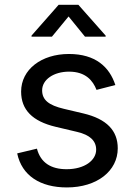

<svg xmlns="http://www.w3.org/2000/svg" viewBox="-20 -781 568 812"><path d="M262.7 11.7C390.6 11.7 478 -58.1 478 -153.8C478 -228.5 431.6 -277.8 332.5 -301.3L250 -320.8C186 -335.9 158.2 -358.4 158.2 -398.9C158.2 -444.3 207 -478 272 -478C342.3 -478 373 -439.9 388.2 -400.9L467.8 -421.4C442.9 -498 383.8 -552.7 271.5 -552.7C155.3 -552.7 69.3 -487.3 69.3 -393.6C69.3 -316.9 116.7 -268.1 215.8 -244.6L306.6 -223.1C360.4 -210.4 386.7 -185.5 386.7 -147.9C386.7 -103 337.9 -65.4 261.7 -65.4C196.3 -65.4 151.9 -92.3 136.2 -152.3L52.7 -132.3C72.3 -38.1 150.4 11.7 262.7 11.7ZM199.7 -626 270 -711.4 339.4 -626H426.8V-630.4L311.5 -760.7H228L113.3 -630.4V-626Z"/></svg>

Font: Raveo
Style: Regular
Weight: 400
Designer: Jakub Foglar, Rasmus Andersson (Inter)
Foundry: Jakubfoglar.com
Version: Version 1.100;Glyphs 3.2.3 (3260)